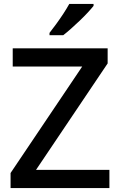

<svg xmlns="http://www.w3.org/2000/svg" viewBox="-20 -961 614 981"><path d="M539 0H34V-77L400 -621H45V-714H530V-637L164 -93H539ZM458 -931Q447 -917 428.5 -897Q410 -877 387.5 -855.5Q365 -834 343 -814.5Q321 -795 303 -781H233V-793Q248 -812 267 -838Q286 -864 304 -891.5Q322 -919 334 -941H458Z"/></svg>

Font: Noto Sans Thai Medium
Style: Regular
Weight: 500
Designer: Monotype Design Team
Foundry: Monotype Imaging Inc.
Version: Version 2.001